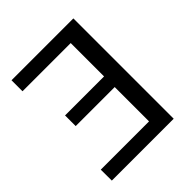

<svg xmlns="http://www.w3.org/2000/svg" viewBox="-197 -843 969 969"><g transform="rotate(-45 287.5 -358.0)"><path d="M484 0H42.5L42 -78.5H386.5V-323.5H108V-399.5H386.5V-637.5H42.5V-716H484Z"/></g></svg>

Font: Verano Sans
Style: Regular
Weight: 400
Designer: Lukasz Dziedzic with Adam Twardoch and Botio Nikoltchev
Foundry: tyPoland Lukasz Dziedzic
Version: Version 3.001;December 28, 2019;FontCreator 12.0.0.2547 64-b